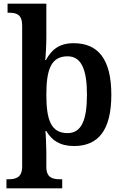

<svg xmlns="http://www.w3.org/2000/svg" viewBox="-20 -780 673 1040"><path d="M15 240H317V191H306C264 191 231 182 231 124V46C231 17 228 -58 226 -70H231C260 -20 305 11 381 11C512 11 583 -74 583 -267C583 -460 511 -546 379 -546C301 -546 259 -511 229 -455H225C227 -465 231 -536 231 -576V-760H21V-711H29C69 -711 100 -702 100 -642V122C100 181 67 191 25 191H15ZM346 -59C257 -59 231 -129 231 -267C231 -404 257 -475 346 -475C421 -475 451 -403 451 -267C451 -129 421 -59 346 -59Z"/></svg>

Font: Noto Serif Devanagari SemiBold
Style: Regular
Weight: 600
Designer: Universal Thirst, Indian Type Foundry and the Monotype Design Team
Foundry: Monotype Imaging Inc.
Version: Version 2.004